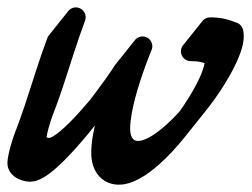

<svg xmlns="http://www.w3.org/2000/svg" viewBox="-77 -491 684 521"><path d="M427.5 -122.9C428.6 -124.3 429.7 -125.7 430.8 -127C431.9 -128.4 432.9 -129.7 434 -131.1C435.2 -132.5 436.2 -133.8 437.3 -135.2C438.4 -136.5 439.5 -137.9 440.6 -139.3C441.7 -140.6 442.8 -142 443.9 -143.4C445 -144.7 446 -146.1 447.1 -147.5C448.2 -148.8 449.3 -150.2 450.4 -151.6C451.5 -152.9 452.6 -154.3 453.7 -155.7C454.8 -157 455.9 -158.4 456.9 -159.7C458.1 -161.1 459.1 -162.5 460.2 -163.8C461.3 -165.2 462.4 -166.6 463.5 -167.9C464.6 -169.3 465.7 -170.6 466.8 -172C467.9 -173.4 468.9 -174.7 470 -176.1C471.1 -177.5 472.2 -178.8 473.3 -180.2C483.8 -193 493.9 -206.1 503.6 -219.5C522.5 -246 540.1 -273.3 555.4 -302.7C563 -317.5 570.1 -332.7 575.9 -349.4C578.7 -357.9 581.5 -366.4 583 -376.6C584 -381.3 584.3 -387.3 584.5 -392.8C584.4 -398.2 583.9 -404 582.6 -410C580.7 -418.3 574.8 -425.7 566.3 -429C555.6 -433.2 543.9 -437.4 531 -440.2C518.2 -443 504.9 -443.9 492.6 -443.8C483.4 -443.7 475.3 -438.9 470.6 -431.7C469.4 -430.5 468.3 -429.1 467.3 -427.7C466.1 -426.4 465 -425 464.1 -423.6C462.8 -422.3 461.8 -420.9 460.8 -419.5C459.6 -418.2 458.5 -416.9 457.5 -415.4C456.3 -414.1 455.2 -412.8 454.2 -411.3C453 -410 451.9 -408.7 451 -407.2C449.8 -406 448.7 -404.6 447.7 -403.1C446.5 -401.9 445.4 -400.5 444.4 -399C443.2 -397.8 442.1 -396.4 441.2 -394.9C439.9 -393.7 438.8 -392.3 437.9 -390.8C436.7 -389.6 435.6 -388.2 434.6 -386.7C433.4 -385.5 432.3 -384.1 431.3 -382.7C430.1 -381.4 429 -380 428.1 -378.6C426.8 -377.3 425.8 -375.9 424.8 -374.5C423.6 -373.2 422.5 -371.9 421.5 -370.4C416.8 -365.5 413.8 -358.8 413.9 -351.5C414 -336.8 426.1 -325 440.8 -325.1C450.3 -325.2 459 -324.5 467.4 -322.7C470.9 -321.9 474.5 -320.9 478.1 -319.8C478.1 -319.7 478.1 -319.7 478.1 -319.6C477.4 -314.2 475.3 -307.7 473.2 -301.3C468.8 -288.3 462.6 -274.9 455.7 -261.8C442.8 -237 427.4 -212.7 410.9 -189.4C408.2 -186.4 405.6 -183.4 402.8 -180.5C382.3 -158.8 360.1 -138.2 336.8 -123.5C325.4 -116.2 313.3 -110.7 303.6 -109C299.3 -108.5 294.7 -108.3 291.5 -109.4C288.1 -110.2 286.1 -111.6 284 -113.8C279.8 -117.8 276.4 -127.8 276.2 -140C276 -152.5 277.7 -167.1 280.2 -181.5C285.2 -210.4 293.5 -239.9 302.8 -269.1C312.2 -298.2 322.8 -327.2 334.4 -355.6C339.2 -367.3 335 -381.3 323.8 -388.2C311.5 -395.8 295.5 -392.2 287.6 -380.1C286.4 -378.9 285.3 -377.6 284.3 -376.1C283.1 -374.8 282 -373.5 281 -372C279.8 -370.7 278.8 -369.4 277.8 -367.9C276.6 -366.7 275.5 -365.3 274.5 -363.8C273.3 -362.6 272.2 -361.2 271.2 -359.7C270 -358.5 268.9 -357.1 268 -355.6C266.8 -354.4 265.7 -353 264.7 -351.5C263.5 -350.3 262.4 -348.9 261.4 -347.4C260.2 -346.2 259.1 -344.8 258.1 -343.3C256.9 -342.1 255.8 -340.7 254.9 -339.2C253.7 -338 252.6 -336.7 251.6 -335.2C250.4 -333.9 249.3 -332.6 248.3 -331.1C247.1 -329.8 246 -328.5 245 -327C243.8 -325.7 242.8 -324.4 241.8 -322.9C240.6 -321.7 239.5 -320.3 238.5 -318.8C237.2 -317.4 235.9 -315.9 234.9 -314.2L233.7 -312.4L231.8 -309.3L228.8 -304.7L222.3 -295.1L208.7 -275.7C199.5 -262.8 190 -249.9 180.5 -237.2C175.7 -230.8 170.8 -224.6 165.9 -218.2C148.2 -197.2 130 -176.7 111.1 -157.8C100.2 -147 88.9 -136.7 77.7 -128.2C72.2 -124.4 66.4 -120.3 62 -118.5L60.3 -117.6L59.1 -117.3C58.5 -117.1 57.3 -116.5 57.6 -116.8C58.2 -116.7 56.2 -116.6 54.3 -117C52.6 -117.2 50.7 -117.9 49.3 -118.5C49.3 -118.8 49.3 -119.1 49.4 -119.4C51.3 -132.1 55.7 -147.4 60.3 -161.9L63.9 -172.6L65.6 -177.4L67.9 -183.2C70.9 -190.8 73.7 -198.5 76.5 -206.2C82.2 -221.6 87.6 -237.1 92.7 -252.5C113.4 -314.3 131.5 -375.8 153.8 -434.9L153.8 -434.9C158.9 -448.7 152 -464.1 138.2 -469.2C126.3 -473.7 113.2 -469.1 106.5 -458.8C105.3 -457.6 104.2 -456.2 103.3 -454.7C102.1 -453.5 101 -452.1 100 -450.6C98.8 -449.4 97.7 -448 96.7 -446.5C95.5 -445.3 94.4 -443.9 93.5 -442.4C92.2 -441.2 91.1 -439.8 90.2 -438.4C89 -437.1 87.9 -435.7 86.9 -434.3C85.7 -433 84.6 -431.7 83.6 -430.2C82.4 -428.9 81.3 -427.6 80.4 -426.1C79.2 -424.8 78.1 -423.5 77.1 -422C75.9 -420.8 74.8 -419.4 73.8 -417.9C72.6 -416.7 71.5 -415.3 70.5 -413.8C69.3 -412.6 68.2 -411.2 67.3 -409.7C66.1 -408.5 65 -407.1 64 -405.6C62.8 -404.4 61.7 -403 60.7 -401.5C59.5 -400.3 58.4 -398.9 57.5 -397.4C55 -394.9 52.9 -391.8 51.6 -388.2C28.4 -326.7 10.2 -264.5 -10.1 -204C-15.2 -188.9 -20.4 -173.9 -25.8 -159.1L-34.2 -136.9L-36.3 -131.4L-38.7 -124.8L-42.8 -112.7C-47.8 -96.4 -52.6 -80.7 -55.7 -61.6C-56.1 -59.2 -56.3 -56.4 -56.6 -53.8C-56.7 -50.6 -57.2 -48.7 -56.4 -42.1C-54.9 -30.7 -48.6 -21.7 -42.8 -16.2C-30.7 -5.2 -19.4 -1.6 -7.4 0.9C-1.3 1.9 4.9 2.6 13.4 1.2C17.8 0.7 20.3 -0.4 23.5 -1.3L28 -2.9L31.8 -4.6C42.2 -9.3 49.5 -14.7 57.2 -20.1C71.7 -31.1 84.2 -42.7 96.2 -54.5C120 -78.3 141.6 -103.1 162.6 -128.3C168.6 -135.6 174.5 -143.1 180.5 -150.5C178.6 -142.1 176.8 -133.7 175.3 -125.1C172.5 -108.5 170.3 -91.8 170.7 -72.9C171 -63.2 172.1 -53.1 175.4 -42.6C178.5 -32.2 184 -21.3 192.8 -11.9C201.4 -2.6 213.3 4.5 225.2 7.5C237.1 10.8 248.5 10.6 259.7 9C281.2 5.2 297.7 -3.6 312.8 -12.9C342.6 -31.9 366.6 -54.8 389.3 -78.5C401.5 -91.6 413.1 -105 424.2 -118.8C425.3 -120.2 426.4 -121.6 427.5 -122.9Z"/></svg>

Font: Ambarawa
Style: Script
Weight: 500
Foundry: Ekosamp
Version: Version 1.001;